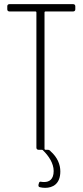

<svg xmlns="http://www.w3.org/2000/svg" viewBox="-20 -720 397 923"><path d="M342 -675V-690C342 -696 338 -700 332 -700H25C19 -700 15 -696 15 -690V-675C15 -669 19 -665 25 -665H151C153 -665 155 -663 155 -661V-10C155 -4 159 0 165 0H181C183 0 185 1 186 2C214 29 238 65 238 102C238 143 216 155 193 155C188 155 184 155 179 154C172 152 168 155 167 161L165 168C164 175 166 179 172 180C180 182 188 183 197 183C233 183 270 165 270 104C270 72 257 37 223 7C222 6 221 4 219 3C217 1 213 0 209 0H198C196 0 194 -2 194 -4V-661C194 -663 196 -665 198 -665H332C338 -665 342 -669 342 -675Z"/></svg>

Font: Barlow Condensed ExtraLight
Style: Regular
Weight: 275
Width: 3
Designer: Jeremy Tribby
Foundry: Tribby Type
Version: Version 1.422;hotconv 1.0.109;makeotfexe 2.5.65596